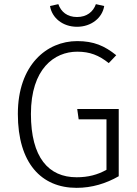

<svg xmlns="http://www.w3.org/2000/svg" viewBox="-20 -894 658 925"><path d="M351 -765C420 -765 473 -808 482 -865L442 -874C429 -837 398 -812 351 -812C304 -812 274 -837 261 -874L221 -865C230 -808 282 -765 351 -765ZM352 -696C205 -696 66 -581 66 -345C66 -108 179 11 349 11C423 11 491 -10 552 -45V-369H352L359 -319H493V-76C450 -52 405 -40 349 -40C214 -40 129 -135 129 -345C129 -563 242 -645 352 -645C413 -645 456 -628 504 -590L540 -628C484 -673 432 -696 352 -696Z"/></svg>

Font: FiraGO Light
Style: Regular
Weight: 300
Designer: bBox Type
Foundry: bBox Type GmbH
Version: Version 1.001;PS 001.001;hotconv 1.0.88;makeotf.lib2.5.64775